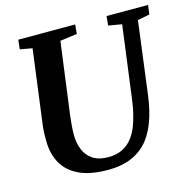

<svg xmlns="http://www.w3.org/2000/svg" viewBox="-109 -852 967 970"><g transform="rotate(-15 374.5 -366.5)"><path d="M680 -682.5 631.5 -306Q620.5 -220 596.5 -159.5Q572.5 -99 535.8 -61.8Q499 -24.5 450.2 -7.2Q401.5 10 341.5 10Q245 10 186.8 -18.5Q128.5 -47 101.8 -96.5Q75 -146 74.5 -209Q74 -228 74.5 -248.2Q75 -268.5 77.5 -290L129 -682.5L65 -694L70.5 -743H368L363.5 -694.5L274.5 -682.5L224 -302Q220.5 -273.5 218.8 -248.8Q217 -224 217 -205.5Q217.5 -161 232.2 -126.2Q247 -91.5 277.5 -71.8Q308 -52 356.5 -52Q414 -52 452.5 -80.2Q491 -108.5 514 -165Q537 -221.5 548 -306L597.5 -682.5L527.5 -694.5L532 -743H749L743 -694.5Z"/></g></svg>

Font: Merriweather 20pt
Style: Bold Italic
Weight: 700
Italic angle: -7.8°
Version: Version 2.101